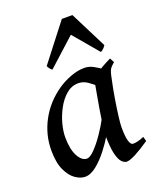

<svg xmlns="http://www.w3.org/2000/svg" viewBox="-136 -789 732 892"><g transform="rotate(-20 230.0 -343.5)"><path d="M452.6 -39.6Q411.1 -11.2 381.1 4.4Q351.1 20 335.9 20Q324.2 20 312 7.8Q299.8 -4.4 291.7 -37.6Q283.7 -70.8 283.7 -133.8Q283.7 -147.5 288.3 -181.2Q293 -214.8 299.8 -254.6Q306.6 -294.4 312.7 -328.1Q318.8 -361.8 321.3 -376Q324.2 -391.1 341.1 -405.8Q357.9 -420.4 380.9 -433.6Q403.8 -446.8 425.8 -457L437.5 -435.1Q420.9 -421.4 414.1 -410.4Q407.2 -399.4 400.9 -366.2Q390.6 -319.8 383.1 -272.9Q375.5 -226.1 371.1 -190.2Q366.7 -154.3 366.7 -140.1Q366.7 -91.8 373.3 -70.1Q379.9 -48.3 391.6 -48.3Q401.4 -48.3 414.1 -51Q426.8 -53.7 446.3 -62ZM407.7 -409.2Q393.6 -399.4 385.5 -382.6Q377.4 -365.7 371.3 -352.3Q365.2 -338.9 356.4 -338.9Q348.1 -338.9 331.8 -354Q315.4 -369.1 293.7 -384.5Q272 -399.9 246.6 -399.9Q213.9 -399.4 187.7 -377.2Q161.6 -355 143.1 -321Q124.5 -287.1 114.7 -250.5Q105 -213.9 105 -185.1Q105 -125 123.3 -90.8Q141.6 -56.6 167 -56.6Q181.6 -56.6 204.6 -79.8Q227.5 -103 252.7 -139.4Q277.8 -175.8 298.3 -214.8L287.1 -125.5Q269.5 -95.7 243.2 -61.8Q216.8 -27.8 187.3 -3.9Q157.7 20 129.9 20Q107.9 20 83 3.2Q58.1 -13.7 40.8 -50.8Q23.4 -87.9 23.4 -148.9Q23.4 -226.1 60.3 -294.9Q97.2 -363.8 166 -411.1Q192.4 -429.2 228.3 -443.1Q264.2 -457 297.9 -457Q320.8 -457 341.6 -445.6Q362.3 -434.1 379.2 -422.4Q396 -410.6 407.7 -409.2ZM422.4 -524.4Q410.2 -506.3 396.5 -500L292.5 -623L156.7 -500Q152.3 -502.9 147.2 -508.5Q142.1 -514.2 137.2 -524.4L278.3 -706.5H330.6Z"/></g></svg>

Font: Gentium Book Plus
Style: Italic
Weight: 400
Italic angle: -8°
Designer: Victor Gaultney, Annie Olsen, Iska Routamaa, Becca Hirsbrunner
Foundry: SIL International
Version: Version 6.101